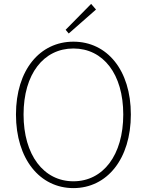

<svg xmlns="http://www.w3.org/2000/svg" viewBox="-20 -953 754 986"><path d="M357 13C529 13 652 -136 652 -365C652 -594 529 -739 357 -739C185 -739 62 -594 62 -365C62 -136 185 13 357 13ZM357 -22C204 -22 101 -157 101 -365C101 -573 204 -704 357 -704C510 -704 613 -573 613 -365C613 -157 510 -22 357 -22ZM333 -781 473 -904 448 -933 317 -800Z"/></svg>

Font: Noto Sans JP Thin
Style: Regular
Weight: 100
Designer: Ryoko NISHIZUKA 西塚涼子 (kana, bopomofo & ideographs); Paul D. Hunt (Latin, Greek & Cyrillic); Sandoll Communications 산돌커뮤니
Foundry: Adobe
Version: Version 2.004;hotconv 1.0.118;makeotfexe 2.5.65603